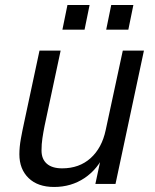

<svg xmlns="http://www.w3.org/2000/svg" viewBox="-20 -731 616 763"><path d="M195 12Q130 12 93.5 -23.5Q57 -59 57 -118Q57 -147 63 -180Q69 -213 75 -240L137 -530H221L157 -230Q152 -205 148.5 -181.5Q145 -158 145 -133Q145 -99 166 -80.5Q187 -62 227 -62Q295 -62 340 -102.5Q385 -143 400 -214L468 -530H552L439 0H359L387 -131L398 -124Q369 -59 316 -23.5Q263 12 195 12ZM228 -613 248 -711H336L316 -613ZM402 -613 422 -711H510L490 -613Z"/></svg>

Font: Geist
Style: Italic
Weight: 400
Italic angle: -12°
Designer: Basement.studio, Andrés Briganti, Mateo Zaragoza
Foundry: Basement.studio, Vercel, Andrés Briganti, Guido Ferreyra, Mateo Zaragoza
Version: Version 1.500